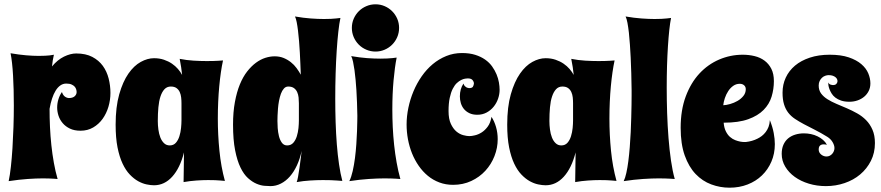

<svg xmlns="http://www.w3.org/2000/svg" viewBox="-20 -829 4072 887"><path d="M286.1 -442.9Q271 -442.9 258.8 -434.3Q246.6 -425.8 237.1 -410.4Q227.5 -395 220.5 -373.5Q213.4 -352.1 209 -326.2Q209 -284.7 210.9 -242.2Q212.9 -199.7 217.3 -158.2Q221.7 -116.7 228.8 -77.1Q235.8 -37.6 246.1 -2Q238.3 -2.4 228 -3.4Q219.2 -3.9 206.8 -4.4Q194.3 -4.9 178.2 -4.9Q147.9 -4.9 108.2 -2.2Q68.4 0.5 20 7.8Q25.9 -19.5 30.3 -59.1Q34.7 -98.6 37.6 -145Q40.5 -191.4 42.2 -241.9Q43.9 -292.5 43.9 -341.8Q43.9 -378.4 43 -413.6Q42 -448.7 40.3 -480Q38.6 -511.2 35.6 -537.6Q32.7 -564 28.8 -583Q68.4 -576.2 100.8 -573.5Q133.3 -570.8 159.2 -570.8Q175.8 -570.8 188.5 -571.5Q201.2 -572.3 210.4 -573.2Q220.7 -574.7 229 -576.2Q223.1 -551.8 220.2 -522Q245.6 -552.7 275.6 -567.4Q305.7 -582 332 -582Q376 -582 406.2 -566.2Q436.5 -550.3 455.1 -524.7Q473.6 -499 481.9 -466.3Q490.2 -433.6 490.2 -399.9Q490.2 -367.2 481 -335.9Q471.7 -304.7 454.1 -280Q436.5 -255.4 410.6 -240.2Q384.8 -225.1 352.1 -225.1Q323.2 -225.1 303 -234.9Q282.7 -244.6 269.5 -260.3Q256.3 -275.9 250.2 -294.7Q244.1 -313.5 244.1 -332Q244.1 -351.6 249.8 -370.1Q255.4 -388.7 266.1 -403.8Q269.5 -393.1 274.7 -387.5Q279.8 -381.8 285.2 -379.4Q291 -376.5 297.9 -376Q315.9 -376 325 -384.3Q334 -392.6 334 -403.8Q334 -409.2 332 -416Q330.1 -422.9 325 -428.7Q319.8 -434.6 310.5 -438.7Q301.3 -442.9 286.1 -442.9Z M1019 6.8Q1009.8 5.9 997.6 4.9Q987.3 3.9 972.9 3.4Q958.5 2.9 941.4 2.9Q917 2.9 887.9 4.9Q858.9 6.8 828.1 12.2L830.1 -125Q811.5 -52.2 775.6 -12.7Q739.7 26.9 691.4 26.9Q676.3 26.9 657.2 22.9Q638.2 19 618.4 8.1Q598.6 -2.9 579.8 -22.5Q561 -42 546.4 -73Q531.7 -104 522.9 -148.2Q514.2 -192.4 514.2 -252.9Q514.2 -335 530.8 -393.3Q547.4 -451.7 573.2 -488.8Q599.1 -525.9 630.4 -543Q661.6 -560.1 691.4 -560.1Q716.8 -560.1 737.5 -553Q758.3 -545.9 774.4 -534.9Q790.5 -523.9 802.2 -510.3Q814 -496.6 821.3 -482.9Q819.8 -499.5 816.9 -518.3Q814 -537.1 810.1 -557.1Q841.8 -550.8 874.5 -548.8Q907.2 -546.9 935.1 -546.9Q968.3 -546.9 988.8 -548.3Q1000.5 -548.8 1010.3 -549.8Q1004.9 -525.4 1000.5 -495.1Q996.1 -464.8 992.9 -430.4Q989.7 -396 988 -358.2Q986.3 -320.3 986.3 -280.8Q986.3 -207 993.7 -132.8Q1001 -58.6 1019 6.8ZM818.4 -272.9V-352.1Q818.4 -365.2 816.9 -378.9Q815.4 -392.6 810.3 -403.8Q805.2 -415 795.4 -422.1Q785.6 -429.2 769 -429.2Q751.5 -429.2 740 -417Q728.5 -404.8 721.4 -383.5Q714.4 -362.3 711.7 -333.3Q709 -304.2 709 -270Q709 -250.5 711.7 -230.5Q714.4 -210.4 720.7 -194.1Q727.1 -177.7 737.8 -167.5Q748.5 -157.2 764.2 -157.2Q781.7 -157.2 792.5 -169.4Q803.2 -181.6 808.8 -199.7Q814.5 -217.8 816.4 -237.5Q818.4 -257.3 818.4 -272.9Z M1561.5 6.8Q1550.3 5.9 1536.1 4.9Q1523.9 3.9 1507.6 3.4Q1491.2 2.9 1471.7 2.9Q1443.8 2.9 1412.6 4.9Q1381.3 6.8 1350.6 12.2Q1353.5 6.3 1356.9 -12.2Q1360.4 -30.8 1363.5 -53.2Q1366.7 -75.7 1369.4 -97.7Q1372.1 -119.6 1373.5 -131.8Q1365.7 -95.2 1351.8 -65.2Q1337.9 -35.2 1319.3 -13.9Q1300.8 7.3 1277.8 19Q1254.9 30.8 1229.5 30.8Q1217.8 30.8 1200.7 29.3Q1183.6 27.8 1164.3 19.5Q1145 11.2 1125.7 -6.1Q1106.4 -23.4 1091.1 -54.9Q1075.7 -86.4 1066.2 -134.8Q1056.6 -183.1 1056.6 -252.9Q1056.6 -311.5 1065.2 -357.7Q1073.7 -403.8 1088.1 -439Q1102.5 -474.1 1121.8 -498.8Q1141.1 -523.4 1162.4 -539.1Q1183.6 -554.7 1205.8 -561.8Q1228 -568.8 1248.5 -568.8Q1271.5 -568.8 1290 -561.3Q1308.6 -553.7 1323.7 -541.7Q1338.9 -529.8 1350.1 -514.4Q1361.3 -499 1369.6 -483.9Q1368.7 -506.3 1367.7 -532.7Q1366.7 -559.1 1365.2 -585.9Q1363.8 -612.8 1361.6 -638.9Q1359.4 -665 1356.7 -687.5Q1354 -710 1350.6 -727.1Q1347.2 -744.1 1342.8 -752.9Q1381.8 -746.1 1415.5 -743.7Q1449.2 -741.2 1476.6 -741.2Q1494.1 -741.2 1508.3 -741.9Q1522.5 -742.7 1532.2 -743.7Q1543.9 -744.6 1552.7 -746.1Q1547.4 -721.7 1543 -682.4Q1538.6 -643.1 1535.4 -593.8Q1532.2 -544.4 1530.5 -488Q1528.8 -431.6 1528.8 -373Q1528.8 -318.8 1530.5 -265.1Q1532.2 -211.4 1536.1 -161.9Q1540 -112.3 1546.4 -69.1Q1552.7 -25.9 1561.5 6.8ZM1360.8 -272.9V-352.1Q1360.8 -365.2 1359.4 -378.9Q1357.9 -392.6 1352.8 -403.8Q1347.7 -415 1337.9 -422.1Q1328.1 -429.2 1311.5 -429.2Q1299.8 -429.2 1291.5 -419.9Q1283.2 -410.6 1277.8 -396Q1272.5 -381.3 1269 -363.3Q1265.6 -345.2 1264.2 -327.4Q1262.7 -309.6 1262.2 -294.2Q1261.7 -278.8 1261.7 -270Q1261.7 -256.8 1262.9 -237.5Q1264.2 -218.3 1268.6 -200.4Q1272.9 -182.6 1282 -169.9Q1291 -157.2 1306.6 -157.2Q1324.2 -157.2 1335 -169.4Q1345.7 -181.6 1351.3 -199.7Q1356.9 -217.8 1358.9 -237.5Q1360.8 -257.3 1360.8 -272.9Z M1829.6 -2Q1821.3 -2.4 1810.1 -3.4Q1800.3 -3.9 1787.1 -4.4Q1773.9 -4.9 1756.8 -4.9Q1725.1 -4.9 1683.6 -2.2Q1642.1 0.5 1593.8 7.8Q1603 -10.7 1609.4 -38.8Q1615.7 -66.9 1619.9 -98.9Q1624 -130.9 1626.2 -163.6Q1628.4 -196.3 1629.4 -223.6Q1630.4 -251 1630.6 -270Q1630.9 -289.1 1630.9 -293.9Q1629.9 -357.4 1626.5 -412.6Q1625 -436 1622.8 -460Q1620.6 -483.9 1617.7 -505.1Q1614.7 -526.4 1611.1 -543.2Q1607.4 -560.1 1602.5 -569.8Q1642.1 -563 1675.8 -560.5Q1709.5 -558.1 1736.8 -558.1Q1754.4 -558.1 1768.3 -558.8Q1782.2 -559.6 1792 -560.5Q1803.7 -561.5 1812.5 -563Q1803.7 -519 1798.1 -457Q1792.5 -395 1792.5 -324.2Q1792.5 -283.7 1794.4 -242.2Q1796.4 -200.7 1800.8 -159.4Q1805.2 -118.2 1812.3 -78.4Q1819.3 -38.6 1829.6 -2ZM1605.5 -700.2Q1605.5 -722.7 1614 -742.4Q1622.6 -762.2 1637.5 -777.1Q1652.3 -792 1672.4 -800.5Q1692.4 -809.1 1714.8 -809.1Q1737.3 -809.1 1757.1 -800.5Q1776.9 -792 1791.7 -777.1Q1806.6 -762.2 1815.2 -742.4Q1823.7 -722.7 1823.7 -700.2Q1823.7 -677.7 1815.2 -657.7Q1806.6 -637.7 1791.7 -622.8Q1776.9 -607.9 1757.1 -599.4Q1737.3 -590.8 1714.8 -590.8Q1692.4 -590.8 1672.4 -599.4Q1652.3 -607.9 1637.5 -622.8Q1622.6 -637.7 1614 -657.7Q1605.5 -677.7 1605.5 -700.2Z M2288.1 -414.1Q2288.1 -393.6 2281 -373Q2273.9 -352.5 2260.7 -336.2Q2247.6 -319.8 2228.3 -309.3Q2209 -298.8 2185.1 -298.8Q2163.6 -298.8 2148.4 -306.2Q2133.3 -313.5 2123.5 -325.2Q2113.8 -336.9 2109.1 -352.3Q2104.5 -367.7 2104.5 -383.8Q2104.5 -418 2121.1 -442.9Q2123.5 -434.6 2128.2 -430.4Q2132.8 -426.3 2136.7 -424.3Q2141.6 -422.4 2146.5 -421.9Q2160.6 -421.9 2164.6 -428.2Q2168.5 -434.6 2169.4 -442.9Q2169.4 -451.2 2163.1 -459Q2156.7 -466.8 2141.1 -466.8Q2136.7 -466.8 2128.7 -465.6Q2120.6 -464.4 2110.6 -459.5Q2100.6 -454.6 2090.3 -445.1Q2080.1 -435.5 2071.5 -418.7Q2063 -401.9 2057.6 -376.7Q2052.2 -351.6 2052.2 -315.9Q2052.2 -279.3 2063 -256.6Q2073.7 -233.9 2088.6 -221.4Q2103.5 -209 2120.1 -204.6Q2136.7 -200.2 2148.4 -200.2Q2158.7 -200.2 2174.3 -203.9Q2189.9 -207.5 2205.3 -217.3Q2220.7 -227.1 2233.4 -244.4Q2246.1 -261.7 2250.5 -289.1Q2263.7 -269.5 2271.5 -242.4Q2279.3 -215.3 2279.3 -186Q2279.3 -146 2264.4 -107.9Q2249.5 -69.8 2222.4 -40.3Q2195.3 -10.7 2157.2 7.1Q2119.1 24.9 2073.2 24.9Q2039.1 24.9 2009.8 13.9Q1980.5 2.9 1956.8 -16.6Q1933.1 -36.1 1914.6 -62.7Q1896 -89.4 1883.5 -120.4Q1871.1 -151.4 1864.7 -185.5Q1858.4 -219.7 1858.4 -253.9Q1858.4 -292 1866.7 -331.5Q1875 -371.1 1890.4 -407.7Q1905.8 -444.3 1928.2 -476.6Q1950.7 -508.8 1979 -532.5Q2007.3 -556.2 2041.5 -570.1Q2075.7 -584 2114.3 -584Q2148.9 -584 2175.3 -575.7Q2201.7 -567.4 2221.2 -553.7Q2240.7 -540 2253.4 -522.2Q2266.1 -504.4 2273.9 -485.6Q2281.7 -466.8 2284.9 -448.2Q2288.1 -429.7 2288.1 -414.1Z M2828.1 6.8Q2818.8 5.9 2806.6 4.9Q2796.4 3.9 2782 3.4Q2767.6 2.9 2750.5 2.9Q2726.1 2.9 2697 4.9Q2668 6.8 2637.2 12.2L2639.2 -125Q2620.6 -52.2 2584.7 -12.7Q2548.8 26.9 2500.5 26.9Q2485.4 26.9 2466.3 22.9Q2447.3 19 2427.5 8.1Q2407.7 -2.9 2388.9 -22.5Q2370.1 -42 2355.5 -73Q2340.8 -104 2332 -148.2Q2323.2 -192.4 2323.2 -252.9Q2323.2 -335 2339.8 -393.3Q2356.4 -451.7 2382.3 -488.8Q2408.2 -525.9 2439.5 -543Q2470.7 -560.1 2500.5 -560.1Q2525.9 -560.1 2546.6 -553Q2567.4 -545.9 2583.5 -534.9Q2599.6 -523.9 2611.3 -510.3Q2623 -496.6 2630.4 -482.9Q2628.9 -499.5 2626 -518.3Q2623 -537.1 2619.1 -557.1Q2650.9 -550.8 2683.6 -548.8Q2716.3 -546.9 2744.1 -546.9Q2777.3 -546.9 2797.9 -548.3Q2809.6 -548.8 2819.3 -549.8Q2814 -525.4 2809.6 -495.1Q2805.2 -464.8 2802 -430.4Q2798.8 -396 2797.1 -358.2Q2795.4 -320.3 2795.4 -280.8Q2795.4 -207 2802.7 -132.8Q2810.1 -58.6 2828.1 6.8ZM2627.4 -272.9V-352.1Q2627.4 -365.2 2626 -378.9Q2624.5 -392.6 2619.4 -403.8Q2614.3 -415 2604.5 -422.1Q2594.7 -429.2 2578.1 -429.2Q2560.5 -429.2 2549.1 -417Q2537.6 -404.8 2530.5 -383.5Q2523.4 -362.3 2520.8 -333.3Q2518.1 -304.2 2518.1 -270Q2518.1 -250.5 2520.8 -230.5Q2523.4 -210.4 2529.8 -194.1Q2536.1 -177.7 2546.9 -167.5Q2557.6 -157.2 2573.2 -157.2Q2590.8 -157.2 2601.6 -169.4Q2612.3 -181.6 2617.9 -199.7Q2623.5 -217.8 2625.5 -237.5Q2627.4 -257.3 2627.4 -272.9Z M3097.2 -2Q3088.9 -2.4 3077.6 -3.4Q3067.9 -3.9 3054.4 -4.4Q3041 -4.9 3023.9 -4.9Q2992.2 -4.9 2950.9 -2.2Q2909.7 0.5 2861.3 7.8Q2868.2 -5.9 2873.5 -30Q2878.9 -54.2 2882.8 -84.7Q2886.7 -115.2 2889.4 -149.7Q2892.1 -184.1 2893.8 -218.8Q2895.5 -253.4 2896.2 -285.9Q2897 -318.4 2897.5 -344.5Q2897.9 -370.6 2897.9 -388.7Q2897.9 -406.7 2897.9 -412.1Q2897 -493.7 2893.6 -563.5Q2892.1 -592.8 2890.1 -622.6Q2888.2 -652.3 2885.3 -678.2Q2882.3 -704.1 2878.7 -723.6Q2875 -743.2 2870.1 -752.9Q2909.7 -746.1 2943.4 -743.7Q2977.1 -741.2 3003.9 -741.2Q3021.5 -741.2 3035.6 -741.9Q3049.8 -742.7 3059.6 -743.7Q3071.3 -744.6 3080.1 -746.1Q3075.7 -724.1 3072 -690.4Q3068.4 -656.7 3065.7 -614.7Q3063 -572.8 3061.5 -524.4Q3060.1 -476.1 3060.1 -424.8Q3060.1 -366.2 3062 -306.6Q3064 -247.1 3068.4 -191.4Q3072.8 -135.7 3079.8 -87.2Q3086.9 -38.6 3097.2 -2Z M3555.2 -454.1Q3555.2 -417.5 3544.7 -382.8Q3534.2 -348.1 3507.8 -321.3Q3481.4 -294.4 3436.8 -278.3Q3392.1 -262.2 3323.2 -262.2Q3325.2 -238.3 3333.3 -222.2Q3341.3 -206.1 3352.5 -196.3Q3363.8 -186.5 3376.5 -181.6Q3389.2 -176.8 3399.9 -174.8Q3410.6 -172.9 3418 -172.9Q3425.3 -172.9 3425.3 -172.9Q3455.6 -176.3 3479.5 -188.5Q3489.7 -193.4 3499.5 -200.9Q3509.3 -208.5 3517.3 -219Q3525.4 -229.5 3530.5 -242.9Q3535.6 -256.3 3536.6 -273.9Q3549.3 -242.2 3554.4 -214.6Q3559.6 -187 3559.6 -163.1Q3559.6 -119.1 3543.7 -82.3Q3527.8 -45.4 3500 -18.6Q3472.2 8.3 3433.8 23.2Q3395.5 38.1 3350.6 38.1Q3306.6 38.1 3265.9 22.9Q3225.1 7.8 3193.6 -25.1Q3162.1 -58.1 3143.3 -110.8Q3124.5 -163.6 3124.5 -238.8Q3124.5 -320.3 3147.9 -383.3Q3171.4 -446.3 3210.9 -489Q3250.5 -531.7 3302.5 -554Q3354.5 -576.2 3411.6 -576.2Q3439.9 -576.2 3466.1 -569.8Q3492.2 -563.5 3512 -548.8Q3531.7 -534.2 3543.5 -511Q3555.2 -487.8 3555.2 -454.1ZM3321.3 -342.8Q3335 -343.3 3353 -348.4Q3371.1 -353.5 3387.2 -362.8Q3403.3 -372.1 3414.3 -385.7Q3425.3 -399.4 3425.3 -417Q3425.3 -428.2 3417.5 -435.1Q3409.7 -441.9 3397.5 -441.9Q3380.4 -441.9 3366.9 -432.1Q3353.5 -422.4 3344 -407.7Q3334.5 -393.1 3328.6 -375.5Q3322.8 -357.9 3321.3 -342.8Z M4001 -443.8Q4001 -424.3 3993.2 -408.7Q3985.4 -393.1 3972.2 -382.1Q3959 -371.1 3941.4 -365Q3923.8 -358.9 3904.3 -358.9Q3881.8 -358.9 3866 -364.3Q3850.1 -369.6 3839.1 -378.2Q3828.1 -386.7 3821.8 -397.2Q3815.4 -407.7 3811.8 -417.5Q3808.1 -427.2 3807.1 -435.5Q3806.2 -443.8 3806.2 -448.2Q3810.5 -439.9 3817.4 -438Q3824.2 -436 3828.1 -436Q3839.4 -436 3844.2 -441.9Q3849.1 -447.8 3849.1 -454.1Q3849.1 -458 3847.2 -462.9Q3845.2 -467.8 3840.3 -471.9Q3835.4 -476.1 3827.6 -479Q3819.8 -481.9 3808.1 -481.9Q3800.8 -481.9 3792.5 -479Q3784.2 -476.1 3777.6 -470Q3771 -463.9 3766.6 -454.8Q3762.2 -445.8 3762.2 -434.1Q3762.2 -412.1 3773.4 -397Q3784.7 -381.8 3803 -370.4Q3821.3 -358.9 3844.5 -349.1Q3867.7 -339.4 3892.1 -328.9Q3916.5 -318.4 3939.7 -305.4Q3962.9 -292.5 3981.2 -273.9Q3999.5 -255.4 4010.7 -229.5Q4022 -203.6 4022 -168Q4022 -122.6 4003.4 -85.9Q3984.9 -49.3 3953.9 -23.2Q3922.9 2.9 3881.8 16.8Q3840.8 30.8 3795.4 30.8Q3753.9 30.8 3716.8 19.5Q3679.7 8.3 3651.9 -11.7Q3624 -31.7 3607.7 -59.1Q3591.3 -86.4 3591.3 -118.2Q3591.3 -142.1 3599.1 -159.9Q3606.9 -177.7 3620.8 -189.5Q3634.8 -201.2 3653.6 -207Q3672.4 -212.9 3694.3 -212.9Q3710.4 -212.9 3726.6 -209.5Q3742.7 -206.1 3756.8 -199.2Q3771 -192.4 3782.2 -182.6Q3793.5 -172.9 3800.3 -160.2Q3796.4 -161.1 3792.7 -161.6Q3789.1 -162.1 3785.2 -162.1Q3774.4 -162.1 3768.3 -156.5Q3762.2 -150.9 3762.2 -138.2Q3762.2 -124.5 3773.4 -115.2Q3784.7 -106 3798.3 -106Q3806.2 -106 3813 -109.4Q3819.8 -112.8 3824.7 -118.4Q3829.6 -124 3832.3 -130.9Q3835 -137.7 3835 -145Q3835 -157.7 3826.4 -172.4Q3817.9 -187 3802.2 -196.8Q3771.5 -215.8 3744.1 -229.5Q3716.8 -243.2 3693.8 -255.4Q3670.9 -267.6 3652.6 -279.8Q3634.3 -292 3621.6 -308.3Q3608.9 -324.7 3602.1 -346.9Q3595.2 -369.1 3595.2 -400.9Q3595.2 -438.5 3610.1 -470.5Q3625 -502.4 3652.8 -525.9Q3680.7 -549.3 3721.2 -562.7Q3761.7 -576.2 3813 -576.2Q3865.2 -576.2 3901.1 -564Q3937 -551.8 3959.2 -532.7Q3981.4 -513.7 3991.2 -490.2Q4001 -466.8 4001 -443.8Z"/></svg>

Font: Spicy Rice
Style: Regular
Weight: 400
Version: Version 1.000